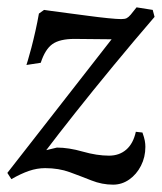

<svg xmlns="http://www.w3.org/2000/svg" viewBox="-21 -491 441 523"><path d="M51 -314Q51 -314 55 -327Q59 -340 64.5 -361Q70 -382 75.5 -406.5Q81 -431 85 -454L99 -464Q99 -464 116.5 -461.5Q134 -459 161.5 -455.5Q189 -452 218.5 -448Q248 -444 273 -441.5Q298 -439 309 -439Q319 -439 324 -441.5Q329 -444 335 -451L351 -471L395 -464L400 -445Q344 -380 287.5 -311.5Q231 -243 183.5 -183Q136 -123 105 -82L134 -89Q166 -89 204.5 -78Q243 -67 276 -67Q304 -67 323 -83.5Q342 -100 349 -132L367 -130Q372 -116 373.5 -107.5Q375 -99 375 -91Q375 -63 363 -39.5Q351 -16 331 -2Q311 12 287 12Q257 12 228 0.5Q199 -11 169 -22Q139 -33 102 -33Q80 -33 58 -25.5Q36 -18 10 -3L-1 -20L283 -384L182 -385Q142 -385 122 -371Q102 -357 90 -320Z"/></svg>

Font: Alegreya
Style: Italic
Weight: 400
Italic angle: -7°
Designer: Juan Pablo del Peral
Foundry: Huerta Tipografica
Version: Version 2.009